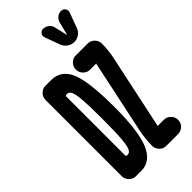

<svg xmlns="http://www.w3.org/2000/svg" viewBox="-298 -1033 1096 1096"><g transform="rotate(-45 250.0 -485.0)"><path d="M452.1 -969.7Q467.8 -969.7 477.1 -957Q486.3 -944.3 481.4 -929.7L447.3 -836.9Q439.5 -815.4 420.9 -802.7Q402.3 -790 380.4 -790Q358.4 -790 339.8 -803.2Q321.3 -816.4 313.5 -836.9L279.3 -929.7Q274.4 -943.4 282.7 -956.5Q291 -969.7 306.6 -969.7Q325.2 -969.7 340.8 -958.5Q356.4 -947.3 360.4 -928.7L378.9 -850.6Q378.9 -849.6 379.9 -849.6Q380.9 -849.6 380.9 -850.6L400.4 -928.7Q405.3 -946.3 419.4 -958Q433.6 -969.7 452.1 -969.7ZM427.7 -730.5Q451.2 -730.5 468.3 -713.4Q485.4 -696.3 485.4 -672.9V-671.9Q485.4 -616.2 472.7 -559.6L378.9 -118.2L377.9 -117.2V-116.2Q377.9 -115.2 378.9 -115.2H427.7Q451.2 -115.2 468.3 -98.1Q485.4 -81.1 485.4 -57.6V-56.6Q485.4 -33.2 468.3 -16.6Q451.2 0 427.7 0H332Q308.6 0 292 -17.1Q275.4 -34.2 275.4 -56.6V-57.6Q275.4 -113.3 287.1 -169.9L380.9 -612.3L381.8 -613.3V-614.3Q381.8 -615.2 380.9 -615.2H332Q308.6 -615.2 292 -632.3Q275.4 -649.4 275.4 -671.9V-672.9Q275.4 -696.3 292 -713.4Q308.6 -730.5 332 -730.5ZM141.6 -120.1Q157.2 -120.1 166 -139.2Q174.8 -158.2 179.2 -210.9Q183.6 -263.7 183.6 -364.7Q183.6 -465.8 179.7 -518.6Q175.8 -571.3 167 -590.8Q158.2 -610.4 141.6 -610.4H136.7Q127.9 -610.4 127.9 -601.6V-128.9Q127.9 -120.1 136.7 -120.1ZM131.8 -730.5Q212.9 -730.5 246.6 -650.9Q280.3 -571.3 280.3 -365.2Q280.3 -169.9 243.7 -85Q207 0 131.8 0H127.9H86.9Q63.5 0 46.9 -17.1Q30.3 -34.2 30.3 -56.6V-672.9Q30.3 -696.3 47.4 -713.4Q64.5 -730.5 86.9 -730.5Z"/></g></svg>

Font: Rounded Mgen+ 2m bold
Style: Bold
Weight: 700
Designer: [Source Han Sans]
Ryoko NISHIZUKA  (kana & ideographs); Paul D. Hunt (Latin, Greek & Cyrillic); Wenlong ZHANG  (bopomofo
Version: Version 1.059.20150602